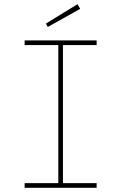

<svg xmlns="http://www.w3.org/2000/svg" viewBox="-20 -892 576 912"><path d="M97 0V-22H257V-678H97V-700H439V-678H279V-22H439V0ZM207 -764 198 -780 348 -872 361 -850Z"/></svg>

Font: Lexend Exa Thin
Style: Regular
Weight: 250
Designer: Bonnie Shaver-Troup, Thomas Jockin
Foundry: Lexend
Version: Version 1.007